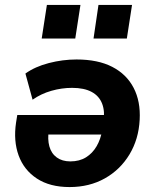

<svg xmlns="http://www.w3.org/2000/svg" viewBox="-20 -747 634 778"><path d="M262 11Q182 11 129.5 -23.5Q77 -58 55.5 -117Q34 -176 45 -250L50 -281H424L413 -202H158L178 -220Q172 -183 180 -154Q188 -125 210 -109Q232 -93 265 -93Q302 -93 328.5 -109.5Q355 -126 371.5 -154.5Q388 -183 394 -219L399 -251Q406 -295 394 -326.5Q382 -358 351.5 -374.5Q321 -391 272 -391Q230 -391 188 -379Q146 -367 112 -343L83 -449Q122 -477 178 -491.5Q234 -506 290 -506Q377 -506 435 -476Q493 -446 521.5 -391Q550 -336 546 -262Q542 -183 504.5 -121Q467 -59 404.5 -24Q342 11 262 11ZM359 -591 379 -727H515L494 -591ZM149 -591 170 -727H306L285 -591Z"/></svg>

Font: Nunito Sans 10pt ExtraBold
Style: Italic
Weight: 800
Italic angle: -9°
Designer: Vernon Adams
Foundry: Vernon Adams
Version: Version 3.101;gftools[0.9.27]